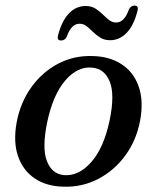

<svg xmlns="http://www.w3.org/2000/svg" viewBox="-20 -674 564 704"><path d="M320 -468.5Q382 -467 425.8 -438.5Q469.5 -410 488.2 -357.8Q507 -305.5 494 -233Q480.5 -160 439.8 -104.2Q399 -48.5 339.8 -17.8Q280.5 13 211.5 10.5Q150.5 9 107.8 -19.5Q65 -48 46.5 -100.2Q28 -152.5 41 -225Q54.5 -298 94.8 -354Q135 -410 193.2 -440.5Q251.5 -471 320 -468.5ZM213.5 -32Q268 -27 314.5 -79.5Q361 -132 382 -233Q401.5 -327 382.5 -374.5Q363.5 -422 318 -426Q264.5 -431.5 219.2 -378.8Q174 -326 153 -225.5Q133.5 -131 151.8 -83.8Q170 -36.5 213.5 -32ZM384 -526.5Q363 -526.5 348 -535.8Q333 -545 321 -557Q309 -569 297.5 -578Q286 -587 271.5 -587Q241.5 -587 225 -540Q218 -525.5 204 -525.5Q187 -525.5 193.5 -547Q207.5 -599 233.5 -625.5Q259.5 -652 293.5 -652Q314.5 -652 329.5 -642.8Q344.5 -633.5 356.5 -621.5Q368.5 -609.5 380 -600.5Q391.5 -591.5 406 -591.5Q436 -591.5 452.5 -639Q459.5 -653.5 473.5 -653.5Q490 -653.5 483.5 -632Q470 -579.5 443.8 -553Q417.5 -526.5 384 -526.5Z"/></svg>

Font: Fraunces 9pt S000
Style: Italic
Weight: 400
Italic angle: -16°
Version: Version 1.000; ttfautohint (v1.8.3)